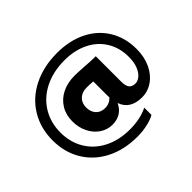

<svg xmlns="http://www.w3.org/2000/svg" viewBox="-180 -971 1471 1471"><g transform="rotate(-45 555.5 -235.0)"><path d="M290 -226Q290 -296 322.5 -349.5Q355 -403 414 -432.5Q473 -462 550 -462Q583 -462 643 -458Q713 -452 770 -452V-180Q770 -130 786.5 -109.5Q803 -89 839 -89Q862 -89 887 -108.5Q912 -128 929 -169Q946 -210 946 -270Q946 -368 900 -443Q854 -518 770.5 -559Q687 -600 578 -600Q456 -600 362 -553Q268 -506 216.5 -421.5Q165 -337 165 -230Q165 -125 214 -43Q263 39 352.5 84.5Q442 130 558 130Q674 130 754 89V167Q729 184 675 197Q621 210 560 210Q418 210 309 154.5Q200 99 140 -1Q80 -101 80 -230Q80 -361 142 -463.5Q204 -566 317.5 -623Q431 -680 578 -680Q713 -680 815.5 -629Q918 -578 974.5 -485Q1031 -392 1031 -270Q1031 -185 1000 -118.5Q969 -52 915.5 -15Q862 22 798 22Q671 22 635 -80Q592 10 490 10Q436 10 390 -20.5Q344 -51 317 -105Q290 -159 290 -226ZM540 -120Q588 -120 621 -155L620 -180V-329Q583 -332 550 -332Q500 -332 470 -303Q440 -274 440 -226Q440 -178 467.5 -149Q495 -120 540 -120Z"/></g></svg>

Font: Madhuban Bold
Style: Regular
Weight: 700
Designer: jaikishan Patel
Foundry: MagicType
Version: Version 1.000